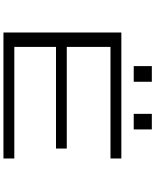

<svg xmlns="http://www.w3.org/2000/svg" viewBox="89 -1010 921 1140"><g transform="rotate(90 550.0 -440.5)"><path d="M173.5 0V-700H921.5V-635.5H259V-376H862.5V-312H259V-64.5H921.5V0ZM373 -881H466V-773.5H373ZM656.5 -881H749V-773.5H656.5Z"/></g></svg>

Font: Trispace Expanded Light
Style: Regular
Weight: 300
Width: 7
Designer: Tyler Finck
Foundry: Etcetera Type Company
Version: Version 1.210; ttfautohint (v1.8.3)